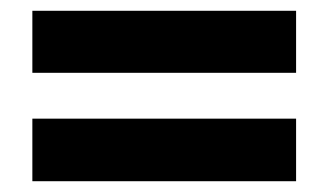

<svg xmlns="http://www.w3.org/2000/svg" viewBox="-20 -530 610 356"><path d="M40 -395V-510H529V-395ZM40 -194V-310H529V-194Z"/></svg>

Font: Noto Sans UI Extra
Style: Regular
Weight: 800
Designer: Monotype Design Team
Foundry: Monotype Imaging Inc.
Version: Version 1.901